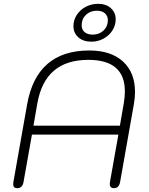

<svg xmlns="http://www.w3.org/2000/svg" viewBox="-20 -974 778 1004"><path d="M49 -11Q49 -18 50 -22L122 -429Q172 -710 447 -710Q560 -710 623 -652.5Q686 -595 686 -493Q686 -464 680 -429L608 -22Q602 10 576 10Q554 10 554 -12Q554 -18 555 -22L599 -270H147L103 -22Q97 10 70 10Q49 10 49 -11ZM607 -317 627 -432Q633 -467 633 -496Q633 -661 442 -661Q328 -661 261.5 -604Q195 -547 175 -432L155 -317ZM364 -837Q364 -869 381.5 -896Q399 -923 428.5 -938.5Q458 -954 493 -954Q535 -954 560 -931Q585 -908 585 -873Q585 -842 568 -815Q551 -788 521.5 -772Q492 -756 458 -756Q415 -756 389.5 -779Q364 -802 364 -837ZM544 -868Q544 -891 528.5 -904.5Q513 -918 487 -918Q452 -918 429.5 -896.5Q407 -875 407 -842Q407 -819 422.5 -806Q438 -793 465 -793Q499 -793 521.5 -814.5Q544 -836 544 -868Z"/></svg>

Font: Kodchasan ExtraLight
Style: Italic
Weight: 275
Italic angle: -10°
Version: Version 1.000; ttfautohint (v1.6)